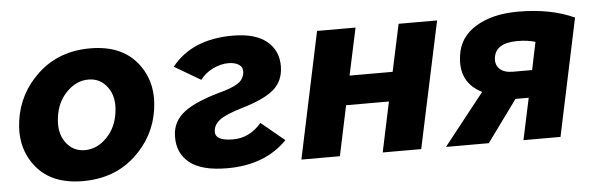

<svg xmlns="http://www.w3.org/2000/svg" viewBox="-41 -661 2467 795"><g transform="rotate(-5 1192.5 -263.0)"><path d="M276 10Q147 10 82.5 -69Q18 -148 34 -262Q50 -376 136.5 -455.5Q223 -535 352 -535Q481 -535 546 -455.5Q611 -376 595 -262Q579 -148 492.5 -69Q406 10 276 10ZM434 -262Q443 -325 413.5 -366Q384 -407 334 -407Q284 -407 243.5 -366Q203 -325 195 -262Q186 -199 215.5 -158Q245 -117 295 -117Q345 -117 385.5 -158Q426 -199 434 -262Z M876 9Q769 9 719 -31.5Q669 -72 671 -142Q672 -204 723.5 -242.5Q775 -281 893 -312Q940 -327 957 -342.5Q974 -358 976 -383Q977 -403 960.5 -413.5Q944 -424 917 -424Q885 -424 852.5 -408Q820 -392 800 -365L691 -429Q776 -536 945 -536Q1039 -536 1086.5 -496.5Q1134 -457 1133 -391Q1132 -331 1091 -296Q1050 -261 957 -234Q887 -213 862.5 -193.5Q838 -174 837 -148Q834 -108 910 -108Q979 -108 1028 -166L1125 -86Q1033 9 876 9Z M1184 0 1295 -525H1455L1413 -329H1592L1634 -525H1794L1682 0H1522L1566 -208H1388L1344 0Z M1785 0 1954 -214Q1860 -261 1876 -372Q1886 -448 1955 -490Q2024 -532 2131 -532Q2267 -532 2364 -487L2261 0H2107L2144 -173H2089L1963 0ZM2089 -286H2168L2192 -401Q2160 -411 2118 -411Q2027 -411 2019 -350Q2015 -322 2033 -304Q2051 -286 2089 -286Z"/></g></svg>

Font: Raleway-v4020 ExtraBold
Style: Italic
Weight: 800
Italic angle: -12°
Designer: Matt McInerney, Pablo Impallari, Rodrigo Fuenzalida
Foundry: Matt McInerney, Pablo Impallari, Rodrigo Fuenzalida
Version: Version 4.020;PS 004.020;hotconv 1.0.88;makeotf.lib2.5.64775